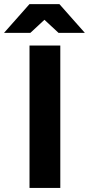

<svg xmlns="http://www.w3.org/2000/svg" viewBox="-74 -924 437 944"><path d="M71.1 -700H222.5V0H71.1ZM71.9 -894V-903.7H218.1L343.1 -762.5H213.7ZM70.9 -903.7H217.1V-894L75.3 -762.5H-54.1Z"/></svg>

Font: Oak Sans Light
Style: Regular
Weight: 400
Designer: Erik Kennedy, Walven
Foundry: Erik Kennedy, Walven
Version: Version 1.100;Glyphs 3.1.2 (3151)